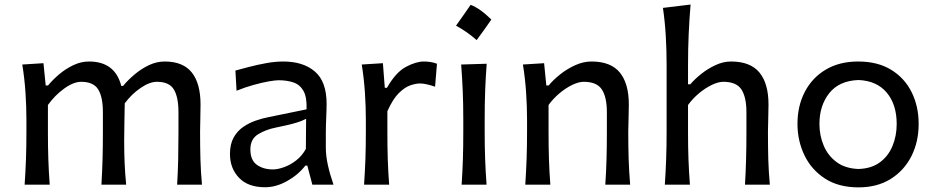

<svg xmlns="http://www.w3.org/2000/svg" viewBox="-20 -809 4095 841"><path d="M755.9 0Q759.3 -58.1 760.5 -111.8Q761.7 -165.5 761.7 -227.5V-317.4Q761.7 -383.8 741.5 -417.2Q721.2 -450.7 667.5 -450.7Q635.3 -450.7 595.9 -423.8Q556.6 -397 526.4 -356.4Q525.9 -322.3 524.9 -274.4Q523.9 -226.6 523.9 -191.9Q523.9 -140.1 525.9 -94.5Q527.8 -48.8 532.7 0H424.3Q427.7 -58.1 429.2 -111.8Q430.7 -165.5 430.7 -227.5V-317.4Q430.7 -383.8 410.2 -417.2Q389.6 -450.7 335.4 -450.7Q302.2 -450.7 261.2 -421.1Q220.2 -391.6 189.9 -349.1V-227.5Q189.9 -165.5 191.7 -111.8Q193.4 -58.1 197.8 0H87.9Q91.8 -58.1 93.8 -112.3Q95.7 -166.5 95.7 -231.9V-284.7Q95.7 -342.8 91.6 -404.3Q87.4 -465.8 77.6 -526.4L170.4 -532.2L180.2 -434.6H190.4Q210.4 -459 238.8 -483.2Q267.1 -507.3 300.8 -523.4Q334.5 -539.6 370.1 -539.6Q483.9 -539.6 511.2 -432.6H519Q541 -459 570.1 -483.4Q599.1 -507.8 632.6 -523.7Q666 -539.6 701.7 -539.6Q781.7 -539.6 820.1 -491.5Q858.4 -443.4 858.4 -351.1Q858.4 -316.9 857.4 -286.4Q856.4 -255.9 856.4 -231.9Q856.4 -166.5 857.9 -112.3Q859.4 -58.1 864.7 0Z M1141.1 11.2Q1066.4 11.2 1026.9 -30.3Q987.3 -71.8 987.3 -134.3Q987.3 -177.7 1003.4 -206.5Q1019.5 -235.4 1045.2 -252.9Q1070.8 -270.5 1099.6 -280.5Q1128.4 -290.5 1153.8 -295.4L1322.8 -330.1Q1324.7 -383.8 1309.1 -411.1Q1293.5 -438.5 1265.1 -448Q1236.8 -457.5 1200.2 -457.5Q1186 -457.5 1156.7 -452.4Q1127.4 -447.3 1090.6 -437Q1053.7 -426.8 1016.1 -411.6L1011.2 -500Q1036.1 -506.8 1071.8 -516.1Q1107.4 -525.4 1146.5 -532.5Q1185.5 -539.6 1220.7 -539.6Q1308.1 -539.6 1359.4 -495.6Q1410.6 -451.7 1410.6 -354Q1410.6 -330.1 1408.9 -293.7Q1407.2 -257.3 1407.2 -224.1V-162.6Q1407.2 -127 1416 -86.7Q1424.8 -46.4 1440.9 0H1348.1L1326.2 -83.5H1317.4Q1286.1 -43 1237.5 -15.9Q1189 11.2 1141.1 11.2ZM1175.3 -66.9Q1196.8 -66.9 1224.1 -76.7Q1251.5 -86.4 1277.3 -106.4Q1303.2 -126.5 1319.8 -156.7L1320.8 -288.6Q1312.5 -284.2 1299.3 -278.8Q1286.1 -273.4 1260.5 -266.6Q1234.9 -259.8 1189.5 -250.5Q1144.5 -241.7 1110.6 -220.9Q1076.7 -200.2 1076.7 -154.8Q1076.7 -107.4 1105 -87.2Q1133.3 -66.9 1175.3 -66.9Z M1574.7 0Q1578.6 -58.1 1580.6 -112.3Q1582.5 -166.5 1582.5 -231.9V-284.7Q1582.5 -342.8 1578.4 -404.3Q1574.2 -465.8 1564.5 -526.4L1657.2 -532.2L1665.5 -424.3H1674.8Q1713.9 -492.7 1758.1 -516.1Q1802.2 -539.6 1836.4 -539.6Q1850.6 -539.6 1865.5 -537.4Q1880.4 -535.2 1894 -529.8L1885.7 -429.2Q1869.1 -435.1 1851.6 -439.2Q1834 -443.4 1819.8 -443.4Q1801.8 -443.4 1777.6 -435.3Q1753.4 -427.2 1727.1 -401.4Q1700.7 -375.5 1676.8 -321.8V-227.5Q1676.8 -165.5 1678.5 -111.8Q1680.2 -58.1 1684.6 0Z M2041.5 -787.9Q2083.3 -771.8 2132.2 -723.4Q2116.6 -700.9 2100.8 -678.6Q2085 -656.3 2067.8 -633.2Q2026.9 -669.7 1977.5 -696.6Q1994.2 -720.2 2009.8 -742.2Q2025.3 -764.3 2041.5 -787.9ZM2002 0Q2005.9 -58.1 2007.6 -112.3Q2009.3 -166.5 2009.3 -231.9V-284.7Q2009.3 -356 2006.8 -412.4Q2004.4 -468.8 2000 -526.4L2111.8 -529.8Q2107.4 -470.7 2105.2 -414.1Q2103 -357.4 2103 -284.7V-231.9Q2103 -166.5 2105 -112.3Q2106.9 -58.1 2111.3 0Z M2280.8 0Q2284.7 -58.1 2286.6 -112.3Q2288.6 -166.5 2288.6 -231.9V-284.7Q2288.6 -342.8 2284.4 -404.3Q2280.3 -465.8 2270.5 -526.4L2363.3 -532.2L2373 -434.6H2383.3Q2403.3 -459 2433.6 -483.2Q2463.9 -507.3 2499.5 -523.4Q2535.2 -539.6 2570.8 -539.6Q2655.3 -539.6 2694.8 -491.5Q2734.4 -443.4 2734.4 -351.1Q2734.4 -316.9 2733.2 -286.4Q2731.9 -255.9 2731.9 -231.9Q2731.9 -166.5 2733.6 -112.3Q2735.4 -58.1 2740.2 0H2631.3Q2635.3 -58.1 2636.7 -111.8Q2638.2 -165.5 2638.2 -227.5V-317.4Q2638.2 -383.8 2616.2 -417.2Q2594.2 -450.7 2537.1 -450.7Q2514.6 -450.7 2486.3 -437Q2458 -423.3 2430.7 -400.4Q2403.3 -377.4 2382.8 -349.1V-227.5Q2382.8 -165.5 2384.5 -111.8Q2386.2 -58.1 2390.6 0Z M2892.1 0Q2896 -58.1 2897.9 -112.3Q2899.9 -166.5 2899.9 -231.9V-523.9Q2899.9 -590.3 2896.2 -652.3Q2892.6 -714.4 2883.8 -774.4L3004.9 -789.1Q2999.5 -725.1 2996.6 -659.7Q2993.7 -594.2 2993.7 -523.9V-439.9H3003.9Q3022.9 -462.4 3051.8 -485.4Q3080.6 -508.3 3114.3 -523.9Q3147.9 -539.6 3182.1 -539.6Q3266.6 -539.6 3306.4 -491.5Q3346.2 -443.4 3346.2 -351.1Q3346.2 -316.9 3345 -286.4Q3343.8 -255.9 3343.8 -231.9Q3343.8 -166.5 3345.2 -112.3Q3346.7 -58.1 3352.1 0H3243.2Q3246.6 -58.1 3248 -111.8Q3249.5 -165.5 3249.5 -227.5V-317.4Q3249.5 -383.8 3227.5 -417.2Q3205.6 -450.7 3148.4 -450.7Q3126 -450.7 3097.7 -437Q3069.3 -423.3 3041.7 -400.4Q3014.2 -377.4 2993.7 -349.1V-227.5Q2993.7 -165.5 2995.6 -111.8Q2997.6 -58.1 3002 0Z M3740.7 11.7Q3652.8 11.7 3593.3 -27.1Q3533.7 -65.9 3503.4 -129.4Q3473.1 -192.9 3473.1 -266.1Q3473.1 -345.2 3505.4 -407Q3537.6 -468.8 3597.2 -504.2Q3656.7 -539.6 3739.3 -539.6Q3824.2 -539.6 3883.3 -503.4Q3942.4 -467.3 3973.1 -405.3Q4003.9 -343.3 4003.9 -266.1Q4003.9 -188 3972.2 -125Q3940.4 -62 3881.3 -25.1Q3822.3 11.7 3740.7 11.7ZM3740.7 -68.8Q3797.9 -70.8 3834.7 -98.4Q3871.6 -126 3889.6 -170.2Q3907.7 -214.4 3907.7 -266.1Q3907.7 -351.1 3864.3 -403.1Q3820.8 -455.1 3740.7 -458.5Q3655.8 -455.6 3612.5 -401.1Q3569.3 -346.7 3569.3 -266.1Q3569.3 -215.3 3588.1 -170.9Q3606.9 -126.5 3645 -98.6Q3683.1 -70.8 3740.7 -68.8Z"/></svg>

Font: Pinar Medium
Style: Regular
Weight: 500
Designer: Amin Abedi
Version: Version 3.000